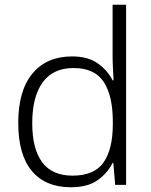

<svg xmlns="http://www.w3.org/2000/svg" viewBox="-20 -780 639 810"><path d="M279 10Q172 10 114.5 -58.5Q57 -127 57 -261Q57 -398 117 -470Q177 -542 284 -542Q351 -542 392.5 -512.5Q434 -483 455 -441H459Q458 -464 456.5 -492.5Q455 -521 455 -545V-760H512V0H466L458 -93H455Q434 -50 392 -20Q350 10 279 10ZM286 -39Q378 -39 417 -95Q456 -151 456 -257V-266Q456 -376 417.5 -434.5Q379 -493 290 -493Q204 -493 160 -432.5Q116 -372 116 -260Q116 -152 158 -95.5Q200 -39 286 -39Z"/></svg>

Font: Noto Sans Canadian Aboriginal Light
Style: Regular
Weight: 300
Designer: Monotype Design Team, Typotheque's Kevin King
Foundry: Monotype Imaging Inc.
Version: Version 2.004; ttfautohint (v1.8.4.7-5d5b)